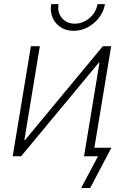

<svg xmlns="http://www.w3.org/2000/svg" viewBox="-20 -770 610 946"><path d="M438 0H394L470.2 -461.4H466.8L84 0H42.5L132.3 -542.5H176.3L100.1 -80.1H103.5L486.8 -542.5H527.8ZM342.8 -618.2Q305.7 -618.2 278.6 -636Q251.5 -653.8 238.8 -683.6Q226.1 -713.4 232.4 -749.5H268.6Q261.7 -709 285.2 -681.2Q308.6 -653.3 348.6 -653.3Q375.5 -653.3 399.4 -666.3Q423.3 -679.2 439.7 -700.9Q456.1 -722.7 460.4 -749.5H497.1Q491.2 -713.4 468.5 -683.6Q445.8 -653.8 412.8 -636Q379.9 -618.2 342.8 -618.2ZM379.9 156.2 462.9 0H411.6L418.5 -42H528.8L424.3 156.2Z"/></svg>

Font: Inter 16pt ExtraLight
Style: Italic
Weight: 250
Italic angle: -9.3988°
Version: Version 4.001;git-66647c0bb